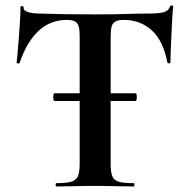

<svg xmlns="http://www.w3.org/2000/svg" viewBox="-20 -674 672 694"><path d="M177 -309Q174 -309 173 -316Q172 -323 173 -330Q174 -337 177 -337H470Q473 -337 474 -330Q475 -323 474 -316Q473 -309 470 -309ZM222 -602Q161 -602 118.5 -561.5Q76 -521 51 -447Q50 -444 45 -444.5Q40 -445 40 -448Q42 -462 44 -487.5Q46 -513 48.5 -543Q51 -573 52.5 -601Q54 -629 54 -647Q54 -652 59.5 -652Q65 -652 65 -647Q65 -637 75.5 -632.5Q86 -628 99.5 -626.5Q113 -625 122 -625Q208 -622 323 -622Q393 -622 435 -623.5Q477 -625 516 -625Q552 -625 570.5 -629.5Q589 -634 594 -650Q595 -654 600.5 -654Q606 -654 606 -650Q604 -634 602.5 -605.5Q601 -577 599.5 -545.5Q598 -514 597 -487.5Q596 -461 596 -448Q596 -445 591 -445Q586 -445 585 -448Q570 -527 528.5 -564.5Q487 -602 428 -602Q408 -602 397.5 -596.5Q387 -591 383.5 -578Q380 -565 380 -542V-81Q380 -52 386 -37Q392 -22 409.5 -17Q427 -12 463 -12Q466 -12 466 -6Q466 0 463 0Q435 0 400 -1Q365 -2 323 -2Q283 -2 248 -1Q213 0 184 0Q181 0 181 -6Q181 -12 184 -12Q219 -12 237 -17Q255 -22 261.5 -37Q268 -52 268 -81V-544Q268 -566 264.5 -578.5Q261 -591 251 -596.5Q241 -602 222 -602Z"/></svg>

Font: Cormorant Garamond Light
Style: Bold
Weight: 700
Version: Version 4.001